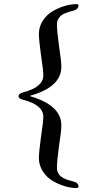

<svg xmlns="http://www.w3.org/2000/svg" viewBox="-20 -731 435 937"><path d="M92.8 -280.3Q191.4 -305.7 191.4 -363.3Q191.4 -388.7 179.7 -464.8Q169.9 -537.1 169.9 -564.5Q169.9 -601.6 189.5 -630.9Q209 -660.2 237.8 -676.8Q266.6 -693.4 296.4 -702.1Q326.2 -710.9 351.6 -710.9Q363.3 -710.9 363.3 -705.1Q363.3 -685.5 336.9 -678.7Q324.2 -675.8 315.4 -672.9Q306.6 -669.9 294.9 -665Q283.2 -660.2 275.9 -653.3Q268.6 -646.5 263.2 -636.2Q257.8 -626 257.8 -613.3Q257.8 -581.1 267.6 -509.8Q279.3 -433.6 279.3 -404.3Q279.3 -306.6 127 -263.7V-261.7Q279.3 -216.8 279.3 -120.1Q279.3 -89.8 267.6 -15.6Q257.8 56.6 257.8 88.9Q257.8 101.6 263.2 112.3Q268.6 123 275.9 128.9Q283.2 134.8 294.9 140.6Q306.6 146.5 315.4 148.4Q324.2 150.4 336.9 154.3Q363.3 160.2 363.3 179.7Q363.3 186.5 351.6 186.5Q326.2 186.5 296.4 177.7Q266.6 168.9 237.8 152.3Q209 135.7 189.5 106Q169.9 76.2 169.9 40Q169.9 12.7 179.7 -60.5Q191.4 -136.7 191.4 -161.1Q191.4 -218.8 92.8 -244.1Q70.3 -250 70.3 -261.7Q70.3 -273.4 92.8 -280.3Z"/></svg>

Font: Monomakh Unicode TT
Style: Medium
Weight: 500
Designer: Alexey Kryukov, Aleksandr Andreev
Version: Version 1.1